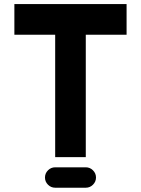

<svg xmlns="http://www.w3.org/2000/svg" viewBox="-20 -752 675 919"><path d="M585.9 -732.4V-585.9H390.6V0H244.1V-585.9H48.8V-732.4ZM439.5 97.7Q439.5 117.7 425 132.1Q410.6 146.5 390.6 146.5H244.1Q224.1 146.5 209.7 132.1Q195.3 117.7 195.3 97.7Q195.3 77.6 209.7 63.2Q224.1 48.8 244.1 48.8H390.6Q410.6 48.8 425 63.2Q439.5 77.6 439.5 97.7Z"/></svg>

Font: Audex
Style: Regular
Weight: 400
Designer: GGBotNet
Foundry: GGBotNet
Version: 1.00